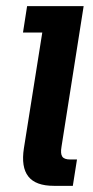

<svg xmlns="http://www.w3.org/2000/svg" viewBox="-20 -603 302 623"><path d="M154.8 0Q95.7 0 71.9 -30.4Q48 -60.8 57.6 -122.2L117.2 -497.5H54.6L67.9 -583H251.4L179.5 -126.5Q175.7 -104.5 182 -95Q188.2 -85.5 207.9 -85.5H229.8L216.3 0Z"/></svg>

Font: Rokkitt SemiBold
Style: Italic
Weight: 600
Italic angle: -9°
Designer: Vernon Adams
Foundry: Vernon Adams
Version: Version 3.103